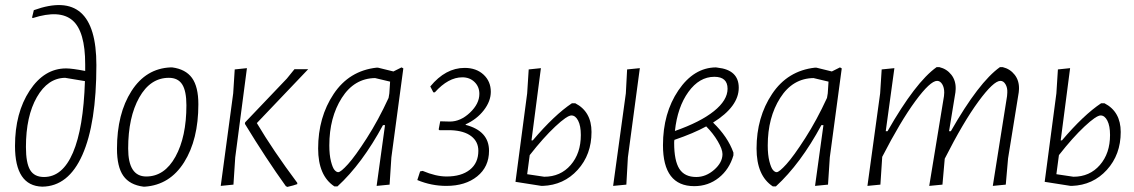

<svg xmlns="http://www.w3.org/2000/svg" viewBox="-20 -727 4460 755"><path d="M146 7Q39 4 39 -153Q39 -283 96.5 -370.5Q154 -458 240 -458Q263 -458 315 -448V-474Q315 -604 265 -647Q215 -690 109 -656L106 -658L113 -687Q359 -776 359 -471Q359 -242 304 -118Q249 6 146 7ZM82 -149Q82 -86 98.5 -58.5Q115 -31 153 -31Q226 -31 267 -127Q308 -223 314 -408L236 -421Q168 -420 125 -345Q82 -270 82 -149Z M651 -462H657Q710 -455 735 -420.5Q760 -386 760 -317Q760 -178 704 -89Q648 0 550 7H544Q490 0 465 -35.5Q440 -71 440 -142Q440 -280 497 -369Q554 -458 651 -462ZM644 -421Q571 -421 527.5 -343.5Q484 -266 484 -143Q484 -33 555 -33Q627 -33 670 -111Q713 -189 713 -313Q713 -369 696.5 -395Q680 -421 644 -421Z M848 4 897 -360 903 -454 951 -459 905 -108 898 -1ZM1192 -455 990 -243Q1054 -135 1149 -8V-3Q1136 2 1110 8L1104 5Q1027 -102 943 -240L944 -246L1108 -418L1138 -455Z M1461 -461H1466L1527 -446L1559 -462L1566 -458L1519 -108L1512 -1L1461 4L1494 -235H1486Q1404 -83 1307 6H1295Q1231 -36 1231 -143Q1231 -266 1292 -357.5Q1353 -449 1461 -461ZM1275 -155Q1275 -118 1281.5 -92.5Q1288 -67 1295.5 -58.5Q1303 -50 1310 -50Q1320 -50 1348.5 -81.5Q1377 -113 1422.5 -184Q1468 -255 1508 -342L1511 -360L1514 -406L1455 -420Q1373 -419 1324 -342Q1275 -265 1275 -155Z M1735 4Q1676 4 1621 -19L1632 -53L1642 -55Q1694 -33 1736 -33Q1794 -33 1827.5 -59.5Q1861 -86 1861 -134Q1861 -170 1833 -191.5Q1805 -213 1753 -215H1708L1705 -218L1711 -250L1749 -249Q1791 -249 1828 -284Q1865 -319 1865 -358Q1865 -386 1846 -404.5Q1827 -423 1798 -423Q1743 -423 1690 -364H1684L1672 -387Q1732 -460 1807 -460Q1853 -460 1881.5 -433.5Q1910 -407 1910 -366Q1910 -329 1882.5 -293.5Q1855 -258 1811 -238V-236Q1903 -212 1903 -134Q1903 -71 1856.5 -33.5Q1810 4 1735 4Z M2496 -459 2449 -108 2443 -1 2391 4 2441 -360 2446 -454ZM2007 -12 2053 -360 2059 -454 2107 -459 2070 -175H2075Q2160 -275 2229 -321H2242Q2306 -288 2306 -208Q2306 -119 2251.5 -59Q2197 1 2114 4H2109ZM2227 -273Q2210 -273 2163.5 -229.5Q2117 -186 2063 -117L2053 -42L2120 -32Q2184 -32 2224 -78Q2264 -124 2264 -196Q2264 -232 2253.5 -252.5Q2243 -273 2227 -273Z M2710 5Q2587 5 2587 -156Q2587 -282 2647.5 -371.5Q2708 -461 2795 -462L2802 -461Q2885 -452 2885 -382Q2885 -308 2784 -245Q2842 -189 2864 -127V-116Q2848 -61 2806.5 -28Q2765 5 2710 5ZM2789 -425Q2730 -425 2687 -365.5Q2644 -306 2634 -212Q2734 -247 2787.5 -290Q2841 -333 2841 -378Q2841 -425 2789 -425ZM2631 -165Q2631 -95 2651.5 -63Q2672 -31 2718 -31Q2756 -31 2788.5 -59.5Q2821 -88 2821 -121Q2821 -140 2802.5 -171.5Q2784 -203 2757 -230Q2708 -203 2632 -177Q2631 -173 2631 -165Z M3185 -461H3190L3251 -446L3283 -462L3290 -458L3243 -108L3236 -1L3185 4L3218 -235H3210Q3128 -83 3031 6H3019Q2955 -36 2955 -143Q2955 -266 3016 -357.5Q3077 -449 3185 -461ZM2999 -155Q2999 -118 3005.5 -92.5Q3012 -67 3019.5 -58.5Q3027 -50 3034 -50Q3044 -50 3072.5 -81.5Q3101 -113 3146.5 -184Q3192 -255 3232 -342L3235 -360L3238 -406L3179 -420Q3097 -419 3048 -342Q2999 -265 2999 -155Z M3497 -459 3463 -211H3470Q3580 -404 3663 -463H3674Q3703 -456 3721 -433Q3739 -410 3738 -377L3737 -364L3712 -211H3719Q3829 -404 3912 -463H3923Q3952 -456 3970 -433Q3988 -410 3987 -377L3986 -364L3944 -104L3935 -1L3884 4L3940 -349L3941 -363Q3942 -382 3934 -395.5Q3926 -409 3914 -409Q3887 -409 3827.5 -328Q3768 -247 3695 -103L3686 -1L3634 4L3692 -349L3693 -363Q3693 -383 3685 -396Q3677 -409 3665 -409Q3638 -409 3579.5 -329.5Q3521 -250 3449 -110V-108L3442 -1L3391 4L3441 -360L3447 -454Z M4088 -12 4134 -360 4140 -454 4188 -459 4151 -175H4156Q4241 -275 4310 -321H4323Q4387 -288 4387 -208Q4387 -119 4332.5 -59Q4278 1 4195 4H4190ZM4308 -273Q4291 -273 4244.5 -229.5Q4198 -186 4144 -117L4134 -42L4201 -32Q4265 -32 4305 -78Q4345 -124 4345 -196Q4345 -232 4334.5 -252.5Q4324 -273 4308 -273Z"/></svg>

Font: Alegreya Sans Light
Style: Italic
Weight: 300
Italic angle: -7°
Designer: Juan Pablo del Peral
Foundry: Huerta Tipografica
Version: Version 2.007